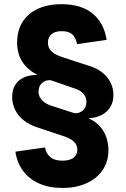

<svg xmlns="http://www.w3.org/2000/svg" viewBox="-20 -759 605 925"><path d="M280.8 146.5Q216.8 146.5 168.5 125Q120.1 103.5 91.1 64.2Q62 24.9 54.2 -28.3L196.8 -48.8Q202.1 -18.6 222.7 -1.7Q243.2 15.1 280.8 15.1Q314.9 15.1 333.7 1.5Q352.5 -12.2 352.5 -38.1Q352.5 -54.7 344.2 -66.9Q335.9 -79.1 320.3 -88.4Q304.7 -97.7 282.2 -104.5L157.7 -146Q121.1 -158.2 94.2 -179.4Q67.4 -200.7 53 -229.7Q38.6 -258.8 38.6 -292Q38.6 -327.6 54.2 -351.3Q69.8 -375 96.9 -386.7Q124 -398.4 158.2 -397.9V-398.9Q110.4 -424.8 86.4 -463.1Q62.5 -501.5 62.5 -554.2Q62.5 -640.6 120.1 -689.7Q177.7 -738.8 276.4 -738.8Q371.6 -738.8 426.5 -693.4Q481.4 -647.9 493.7 -566.9L351.1 -546.4Q345.7 -577.6 328.6 -593.3Q311.5 -608.9 277.8 -608.9Q245.6 -608.9 228.3 -594.5Q210.9 -580.1 210.9 -553.2Q210.9 -535.2 220 -521.5Q229 -507.8 246.1 -498.3Q263.2 -488.8 287.6 -481.4L411.6 -440.9Q447.3 -430.2 473.1 -409.4Q499 -388.7 512.7 -361.1Q526.4 -333.5 526.4 -301.3Q526.4 -266.6 510.7 -242.2Q495.1 -217.8 468.3 -204.3Q441.4 -190.9 407.2 -189.5V-188.5Q442.9 -172.4 463.6 -147.7Q484.4 -123 493.4 -94Q502.4 -64.9 502.4 -36.1Q502.4 19 474.4 60.3Q446.3 101.6 396.5 124Q346.7 146.5 280.8 146.5ZM333.5 -215.3Q343.8 -211.9 357.4 -215.3Q371.1 -218.8 382.1 -229.7Q393.1 -240.7 395.5 -259.3Q397.9 -273.4 393.3 -287.6Q388.7 -301.8 375.2 -314Q361.8 -326.2 337.4 -333.5L230.5 -370.6Q219.7 -374.5 205.8 -371.3Q191.9 -368.2 180.7 -357.4Q169.4 -346.7 166.5 -327.6Q163.6 -310.5 169.9 -295.4Q176.3 -280.3 190.9 -268.6Q205.6 -256.8 226.1 -250Z"/></svg>

Font: Inter 16pt ExtraBold
Style: Regular
Weight: 800
Version: Version 4.001;git-66647c0bb